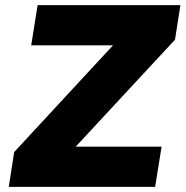

<svg xmlns="http://www.w3.org/2000/svg" viewBox="-20 -725 720 745"><path d="M14 0 35 -135 473 -608 483 -549H101L126 -705H680L659 -571L220 -98L210 -156H607L582 0Z"/></svg>

Font: Nunito Sans 9pt Black
Style: Italic
Weight: 900
Italic angle: -9°
Version: Version 3.101;gftools[0.9.27]